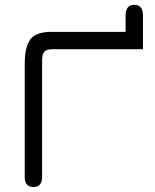

<svg xmlns="http://www.w3.org/2000/svg" viewBox="-20 -750 628 777"><path d="M558.6 -550.8H194.3Q168 -550.8 159.2 -541Q150.4 -531.2 150.4 -504.9V-34.2Q150.4 6.8 115.2 6.8Q80.1 6.8 80.1 -34.2V-491.2Q80.1 -560.5 103 -590.8Q126 -621.1 187.5 -621.1H488.3V-686.5Q488.3 -730.5 523.4 -730.5Q558.6 -730.5 558.6 -686.5Z"/></svg>

Font: Jura
Style: DemiBold
Weight: 600
Version: Version 2.5